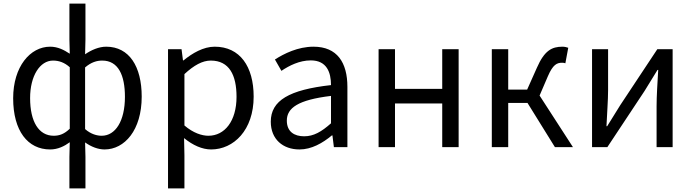

<svg xmlns="http://www.w3.org/2000/svg" viewBox="-20 -816 3843 1065"><path d="M365 229H454V54L452 -26C487 -1 525 13 560 13C671 13 766 -94 766 -280C766 -447 697 -557 569 -557C529 -557 487 -539 452 -515L454 -597V-796H365V-597L367 -518C335 -539 301 -557 258 -557C148 -557 53 -447 53 -271C53 -90 134 13 258 13C301 13 337 -5 367 -27L365 54ZM278 -63C195 -63 147 -141 147 -272C147 -396 202 -480 274 -480C306 -480 337 -470 367 -443V-102C337 -73 310 -63 278 -63ZM544 -63C519 -63 485 -71 452 -100V-442C486 -471 517 -480 547 -480C636 -480 673 -399 673 -279C673 -144 620 -63 544 -63Z M912 229H1003V45L1001 -50C1050 -10 1102 13 1151 13C1276 13 1387 -94 1387 -280C1387 -447 1311 -557 1171 -557C1108 -557 1047 -521 998 -481H995L987 -543H912ZM1136 -63C1100 -63 1052 -78 1003 -120V-405C1056 -454 1103 -480 1149 -480C1252 -480 1292 -399 1292 -279C1292 -144 1226 -63 1136 -63Z M1641 13C1708 13 1769 -22 1821 -65H1824L1832 0H1907V-334C1907 -468 1851 -557 1719 -557C1632 -557 1555 -518 1505 -486L1541 -423C1584 -452 1641 -481 1704 -481C1793 -481 1816 -414 1816 -344C1585 -318 1482 -259 1482 -141C1482 -43 1550 13 1641 13ZM1667 -60C1613 -60 1571 -85 1571 -147C1571 -217 1633 -262 1816 -284V-132C1763 -85 1720 -60 1667 -60Z M2080 0H2171V-242H2433V0H2524V-543H2433V-323H2171V-543H2080Z M2973 -286 3019 -393C3047 -458 3069 -468 3098 -468C3106 -468 3110 -467 3116 -465L3132 -551C3124 -554 3112 -557 3100 -557C3041 -557 3000 -536 2958 -440L2904 -319H2799V-543H2708V0H2799V-245H2906L3058 0H3158Z M3264 0H3349L3555 -311C3575 -344 3606 -394 3627 -428H3631C3627 -357 3622 -284 3622 -227V0H3711V-543H3626L3420 -232C3400 -199 3369 -149 3348 -116H3344C3347 -186 3353 -259 3353 -316V-543H3264Z"/></svg>

Font: Noto Sans CJK SC Regular
Style: Regular
Weight: 400
Designer: Ryoko NISHIZUKA (kana & ideographs); Paul D. Hunt (Latin, Greek & Cyrillic); Wenlong ZHANG (bopomofo); Sandoll Communica
Foundry: Adobe Systems Incorporated
Version: Version 1.004;PS 1.004;hotconv 1.0.82;makeotf.lib2.5.63406